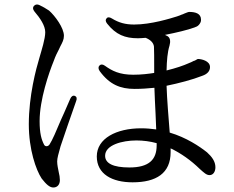

<svg xmlns="http://www.w3.org/2000/svg" viewBox="-20 -786 1040 853"><path d="M454 -705C448 -699 448 -691 456 -681C495 -632 535 -616 593 -616C603 -616 614 -617 627 -618C647 -610 662 -597 664 -579C665 -560 665 -527 665 -491V-462C640 -458 608 -454 572 -454C511 -454 478 -471 446 -494C436 -501 428 -501 422 -495C416 -489 416 -480 423 -470C467 -410 515 -391 578 -391C608 -391 636 -393 666 -396C667 -362 669 -322 671 -283L674 -211C652 -214 630 -216 607 -216C497 -216 410 -171 410 -91C410 -12 479 24 569 24C674 24 738 -16 738 -110V-127C784 -105 828 -74 868 -35C886 -19 897 -8 911 -8C927 -8 937 -23 937 -43C937 -69 921 -90 900 -109C866 -136 808 -175 734 -197C729 -262 722 -343 720 -405C774 -416 835 -432 878 -449C902 -457 913 -471 913 -488C913 -516 874 -524 859 -524C858 -524 855 -522 846 -517C844 -517 837 -514 832 -511L818 -505C796 -495 761 -483 720 -473C721 -517 724 -554 733 -583C738 -601 737 -617 725 -625L713 -631C764 -641 814 -653 844 -664C852 -667 858 -669 864 -676C869 -682 874 -690 873 -699C873 -726 848 -733 821 -733C816 -733 810 -730 797 -725C796 -724 791 -722 787 -721C782 -719 776 -716 766 -713C737 -704 651 -677 576 -677C537 -677 508 -685 477 -704C467 -710 459 -711 454 -705ZM108 -234C108 -121 140 -31 165 7C186 34 201 47 217 47C234 47 246 35 246 14C246 3 244 -9 241 -21C238 -37 234 -53 234 -69C234 -83 240 -104 249 -136C261 -172 297 -277 318 -336C323 -348 321 -356 313 -360C305 -363 297 -359 292 -347C285 -331 275 -309 265 -285C261 -276 256 -264 251 -254C231 -206 212 -162 200 -144C192 -133 180 -135 176 -143C164 -166 156 -194 156 -248C156 -343 197 -462 219 -516C226 -536 235 -554 242 -567L248 -580C257 -597 264 -610 264 -627C264 -662 225 -715 198 -739C183 -749 169 -757 156 -763C146 -768 138 -767 131 -760C125 -754 125 -745 133 -735C158 -706 181 -672 181 -643C181 -613 165 -564 155 -529C140 -479 108 -361 108 -234ZM447 -94C447 -142 523 -162 586 -162C616 -162 647 -158 676 -150V-140C676 -76 641 -42 555 -42C483 -42 447 -60 447 -94Z"/></svg>

Font: 寒蝉锦书宋 Text
Style: Regular
Weight: 400
Designer: 寒蝉锦书宋{Warren} 思源宋体{Ryoko NISHIZUKA 西塚涼子 (kana & ideographs); Frank Grießhammer (Latin, Greek & Cyrillic); Wenlong ZHANG 
Foundry: Adobe & ChillType
Version: Version 2.000;Glyphs 3.1.1 (3135)